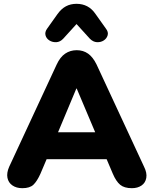

<svg xmlns="http://www.w3.org/2000/svg" viewBox="-20 -977 803 1006"><path d="M97 9Q66 9 45 -5.5Q24 -20 19 -45.5Q14 -71 28 -103L277 -639Q295 -678 321.5 -696Q348 -714 382 -714Q416 -714 441.5 -696Q467 -678 486 -639L735 -103Q751 -71 746.5 -45Q742 -19 721.5 -5Q701 9 671 9Q631 9 609.5 -9Q588 -27 571 -67L517 -194L587 -143H175L246 -194L192 -67Q174 -27 155 -9Q136 9 97 9ZM380 -513 264 -236 236 -284H527L499 -236L382 -513ZM311 -774Q295 -757 275 -756Q255 -755 239 -765Q223 -775 218.5 -792Q214 -809 227 -827L281 -903Q301 -931 325.5 -944Q350 -957 381 -957Q412 -957 437 -944Q462 -931 481 -903L535 -827Q549 -809 544 -792Q539 -775 523.5 -765Q508 -755 488 -756Q468 -757 451 -774L381 -851Z"/></svg>

Font: Nunito ExtraLight Black
Style: Regular
Weight: 900
Version: Version 3.602